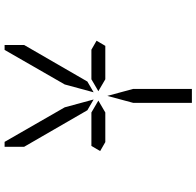

<svg xmlns="http://www.w3.org/2000/svg" viewBox="-30 -928 875 856"><g transform="rotate(-90 408.0 -500.5)"><path d="M482 -531H614L654 -508L631 -469H482L429 -500ZM439 -345V-83H377V-345L408 -460ZM459 -650 613 -918H635V-831L472 -549L424 -521ZM334 -469H202L162 -492L185 -531H334L387 -500ZM181 -831V-918H203L357 -650L392 -521L344 -549Z"/></g></svg>

Font: DSEG14 Modern
Style: Light
Weight: 300
Designer: Keshikan(Twitter:@keshinomi_88pro)
Version: Version 0.46